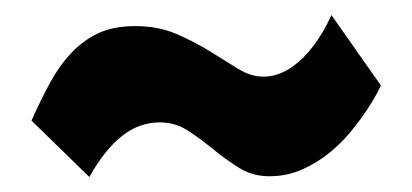

<svg xmlns="http://www.w3.org/2000/svg" viewBox="-20 -484 549 256"><path d="M487.8 -370.1Q487.8 -369.6 483.2 -360.6Q478.5 -351.6 469.7 -338.1Q460.9 -324.7 448.2 -309.1Q435.5 -293.5 418.9 -280Q402.3 -266.6 382.3 -257.8Q362.3 -249 338.9 -249Q316.4 -249 298.6 -260.3Q280.8 -271.5 264.4 -284.9Q248 -298.3 231 -309.6Q213.9 -320.8 192.9 -320.8Q165 -320.8 141.8 -302Q118.7 -283.2 99.1 -248L22 -323.2Q34.2 -350.6 46.6 -373.5Q59.1 -396.5 75 -413.3Q90.8 -430.2 111.1 -439.7Q131.3 -449.2 160.2 -449.2Q190.9 -449.2 215.3 -438.7Q239.7 -428.2 260 -415.5Q280.3 -402.8 297.4 -392.3Q314.5 -381.8 331.1 -381.8Q341.8 -381.8 351.3 -385.3Q360.8 -388.7 369.1 -394.5Q377.4 -400.4 384.8 -407.7Q392.1 -415 397.9 -422.9Q411.6 -440.9 421.9 -463.9Z"/></svg>

Font: Rum Raisin
Style: Regular
Weight: 400
Designer: Astigmatic (AOETI)
Foundry: Astigmatic (AOETI)
Version: Version 1.000